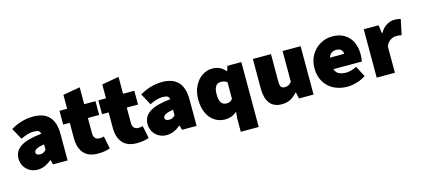

<svg xmlns="http://www.w3.org/2000/svg" viewBox="-68 -1332 4627 2109"><g transform="rotate(-15 2245.0 -277.0)"><path d="M29 -158Q29 -244 103.5 -293Q178 -342 341 -358Q337 -385 318.5 -394Q300 -403 262 -403Q202 -403 118 -361L47 -491Q170 -564 303 -564Q545 -564 545 -301V0H379L365 -52H360Q285 13 203 13Q151 13 111.5 -11Q72 -35 50.5 -74Q29 -113 29 -158ZM341 -175V-238Q225 -222 225 -175Q225 -160 238 -151.5Q251 -143 275 -143Q295 -143 309 -150.5Q323 -158 341 -175Z M675 -217V-393H600V-550H687V-708L881 -742V-550H1009V-393H881V-221Q881 -180 899.5 -162Q918 -144 947 -144Q978 -144 998 -151L1027 -8Q961 14 891 14Q781 14 728 -47.5Q675 -109 675 -217Z M1117 -217V-393H1042V-550H1129V-708L1323 -742V-550H1451V-393H1323V-221Q1323 -180 1341.5 -162Q1360 -144 1389 -144Q1420 -144 1440 -151L1469 -8Q1403 14 1333 14Q1223 14 1170 -47.5Q1117 -109 1117 -217Z M1496 -158Q1496 -244 1570.5 -293Q1645 -342 1808 -358Q1804 -385 1785.5 -394Q1767 -403 1729 -403Q1669 -403 1585 -361L1514 -491Q1637 -564 1770 -564Q2012 -564 2012 -301V0H1846L1832 -52H1827Q1752 13 1670 13Q1618 13 1578.5 -11Q1539 -35 1517.5 -74Q1496 -113 1496 -158ZM1808 -175V-238Q1692 -222 1692 -175Q1692 -160 1705 -151.5Q1718 -143 1742 -143Q1762 -143 1776 -150.5Q1790 -158 1808 -175Z M2464 36 2471 -39Q2445 -14 2409 -0.5Q2373 13 2339 13Q2268 13 2215 -22.5Q2162 -58 2133 -123Q2104 -188 2104 -276Q2104 -362 2137.5 -428Q2171 -494 2224.5 -529Q2278 -564 2338 -564Q2384 -564 2419.5 -548.5Q2455 -533 2488 -495H2493L2509 -550H2668V188H2464ZM2464 -188V-376Q2437 -398 2389 -398Q2356 -398 2335 -369.5Q2314 -341 2314 -278Q2314 -212 2334.5 -182.5Q2355 -153 2394 -153Q2418 -153 2434.5 -160.5Q2451 -168 2464 -188Z M2799 -212V-550H3005V-240Q3005 -192 3017.5 -176Q3030 -160 3059 -160Q3084 -160 3101.5 -169Q3119 -178 3137 -201V-550H3342V0H3176L3161 -71H3155Q3119 -30 3077.5 -8.5Q3036 13 2980 13Q2888 13 2843.5 -46.5Q2799 -106 2799 -212Z M3426 -276Q3426 -362 3465 -427.5Q3504 -493 3568 -528.5Q3632 -564 3704 -564Q3787 -564 3843.5 -528.5Q3900 -493 3928 -432.5Q3956 -372 3956 -296Q3956 -270 3953.5 -246Q3951 -222 3948 -213H3624Q3641 -168 3675 -154Q3709 -140 3753 -140Q3806 -140 3872 -173L3936 -52Q3891 -20 3832.5 -3.5Q3774 13 3725 13Q3639 13 3571.5 -21.5Q3504 -56 3465 -121.5Q3426 -187 3426 -276ZM3783 -345Q3783 -371 3765 -390.5Q3747 -410 3708 -410Q3680 -410 3656 -395Q3632 -380 3621 -345Z M4060 -550H4229L4242 -457H4247Q4277 -510 4321 -537Q4365 -564 4410 -564Q4455 -564 4482 -553L4445 -380Q4414 -386 4384 -386Q4350 -386 4318 -365.5Q4286 -345 4267 -299V0H4060Z"/></g></svg>

Font: Nebula Sans Black
Style: Regular
Weight: 900
Designer: Paul D. Hunt for Adobe (as Source Sans)
Foundry: Nebula Entertainment & Broadcasting LLC
Version: Version 1.010